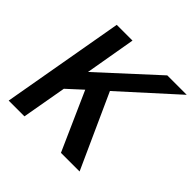

<svg xmlns="http://www.w3.org/2000/svg" viewBox="-176 -867 1034 1034"><g transform="rotate(45 341.0 -350.0)"><path d="M26 0 149 -700H269L219 -411L534 -700H682L375 -422L566 0H424L276 -333L191 -255L146 0Z"/></g></svg>

Font: DM Sans 24pt SemiBold
Style: Italic
Weight: 600
Italic angle: -10°
Designer: Colophon Foundry, Jonny Pinhorn
Foundry: Colophon Foundry
Version: Version 4.004;gftools[0.9.30]